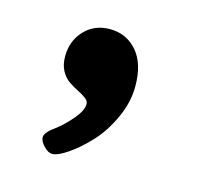

<svg xmlns="http://www.w3.org/2000/svg" viewBox="-55 -197 398 388"><g transform="rotate(15 144.0 -3.0)"><path d="M56.6 106.4Q56.6 102.1 60.3 97.2Q64 92.3 67.6 89.4Q71.3 86.4 79.6 80.1Q95.2 67.9 110.1 50Q125 32.2 125 19Q125 12.7 118.2 7.6Q111.3 2.4 101.6 -2.4Q91.8 -7.3 81.8 -13.9Q71.8 -20.5 64.9 -33Q58.1 -45.4 58.1 -63Q58.1 -95.7 78.9 -117.7Q99.6 -139.6 131.8 -139.6Q166.5 -139.6 188.7 -114Q210.9 -88.4 210.9 -41Q210.9 -7.3 195.3 26.4Q179.7 60.1 158.4 82.8Q137.2 105.5 116.2 119.9Q95.2 134.3 83.5 134.3Q75.2 134.3 65.9 124.5Q56.6 114.7 56.6 106.4Z"/></g></svg>

Font: Cooper* SemiBold
Style: Italic
Weight: 600
Italic angle: -7°
Designer: Owen Earl
Foundry: indestructible type*
Version: Version 0.001